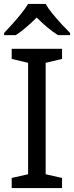

<svg xmlns="http://www.w3.org/2000/svg" viewBox="-20 -964 379 984"><path d="M298 0H40V-52L124 -71V-642L40 -662V-714H298V-662L214 -642V-71L298 -52ZM214 -944Q226 -922 248.5 -894.5Q271 -867 295.5 -840.5Q320 -814 339 -795V-784H277Q251 -800 223 -823.5Q195 -847 168 -874Q141 -847 114 -824Q87 -801 61 -784H1V-795Q20 -815 43.5 -841Q67 -867 89 -894.5Q111 -922 124 -944Z"/></svg>

Font: Noto Sans Zanabazar Square
Style: Regular
Weight: 400
Version: Version 2.005; ttfautohint (v1.8.4.7-5d5b)